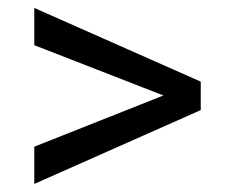

<svg xmlns="http://www.w3.org/2000/svg" viewBox="-20 -557 563 481"><path d="M413.1 -308.6 65.9 -443.8V-537.1L482.9 -352.5V-295.4ZM65.9 -189.5 414.1 -327.6 482.9 -337.9V-281.2L65.9 -96.2Z"/></svg>

Font: Vazirmatn
Style: Regular
Weight: 400
Designer: Saber Rastikerdar
Foundry: Saber Rastikerdar
Version: Version 33.003;September 2, 2022;FontCreator 14.0.0.2862 64-